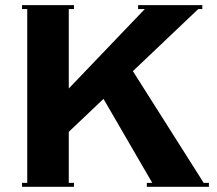

<svg xmlns="http://www.w3.org/2000/svg" viewBox="-20 -720 835 740"><path d="M64.9 0V-15.1H85V-685.1H64.9V-700.2H265.1V-685.1H245.1V-378.9L538.1 -685.1H512.2V-700.2H759.8V-685.1H744.1L492.2 -445.8L765.1 -15.1H785.2V0H545.9V-15.1H566.9L378.9 -338.9L245.1 -211.9V-15.1H265.1V0Z"/></svg>

Font: Copperplate CC
Style: Bold
Weight: 700
Designer: indestructible type*
Foundry: Cowboy Collective
Version: Version 1.000